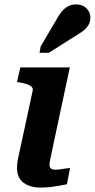

<svg xmlns="http://www.w3.org/2000/svg" viewBox="-20 -844 429 869"><path d="M163 5Q132 5 107.5 -5Q83 -15 70 -34.5Q57 -54 57 -82Q57 -97 59.5 -113.5Q62 -130 68 -156Q74 -182 83 -225L128 -434Q130 -444 123 -451Q116 -458 102 -463Q88 -468 68 -471L57 -473L72 -539H296L227 -216Q220 -180 214.5 -156.5Q209 -133 206.5 -119Q204 -105 204 -98Q204 -87 210.5 -81.5Q217 -76 230 -76Q243 -76 255 -78Q267 -80 278 -81.5Q289 -83 297 -84L283 -10Q267 -7 248 -3.5Q229 0 207.5 2.5Q186 5 163 5ZM233 -751Q245 -774 258 -790Q271 -806 287 -815Q303 -824 324 -824Q354 -824 371.5 -806.5Q389 -789 389 -764Q389 -744 379 -728.5Q369 -713 352 -701Q335 -689 313 -676L201 -605H159L164 -634Z"/></svg>

Font: Roboto Serif 20pt SemiBold
Style: Italic
Weight: 600
Italic angle: -10°
Version: Version 1.007